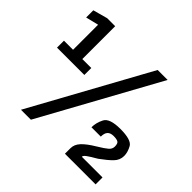

<svg xmlns="http://www.w3.org/2000/svg" viewBox="-165 -858 1037 1037"><g transform="rotate(45 354.0 -339.5)"><path d="M20 -375H228.7V-428H160.3V-679H99.3L16.1 -656.2V-601.4L89.4 -619.4V-428H20ZM119.6 0H195.6L565.9 -674H489.8ZM455.5 0H689.6V-53H531.4Q531.4 -62 546.9 -73.5Q562.5 -85 601.3 -107.4Q643.8 -138.1 667.1 -162Q690.4 -185.9 690.4 -217.9Q690.4 -245.5 673.7 -276.1Q656.9 -306.7 573.1 -306.7Q491.1 -306.7 473.4 -272Q455.7 -237.2 455.7 -202.4H527Q527 -228.3 538.2 -241Q549.5 -253.8 574.2 -253.8Q596.4 -253.8 607.7 -247.9Q618.9 -242 618.9 -217.7Q618.9 -199.5 603.4 -185.9Q587.8 -172.3 546.9 -147.6Q501.4 -120.3 478.4 -95.7Q455.5 -71.2 455.5 -42.2Z"/></g></svg>

Font: Anybody Thin Condensed
Style: Regular
Weight: 100
Width: 3
Version: Version 1.113;gftools[0.9.25]